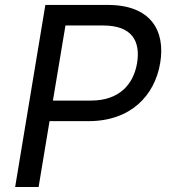

<svg xmlns="http://www.w3.org/2000/svg" viewBox="-20 -747 675 767"><path d="M40.5 0H134.2L177.9 -263.1H334.2C503.2 -263.1 598.7 -366.5 620 -495.7C641.7 -626.4 580.6 -727.3 410.5 -727.3H161.2ZM191.4 -345.2 241.5 -645.2H392C507.5 -645.2 541.5 -582.7 527.7 -495.7C513.5 -410.5 457.4 -345.2 343 -345.2Z"/></svg>

Font: Margiela Sans Text
Style: Italic
Weight: 400
Italic angle: -9.39999°
Designer: Stefan Endress, Andreas Faust
Version: Version 1.100;FEAKit 1.0